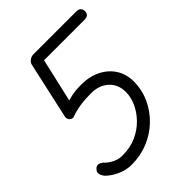

<svg xmlns="http://www.w3.org/2000/svg" viewBox="-209 -777 883 883"><g transform="rotate(-45 233.0 -335.5)"><path d="M126 4Q89 4 56 -11.5Q23 -27 4 -46Q-6 -56 -10.5 -70Q-15 -84 -5 -95Q7 -109 19.5 -106Q32 -103 42 -93Q55 -79 77 -67.5Q99 -56 126 -56Q176 -56 216 -74Q256 -92 284.5 -121.5Q313 -151 328 -185Q343 -219 343 -251Q343 -301 310.5 -331Q278 -361 225 -361Q185 -361 153 -356Q121 -351 91 -340L97 -398Q129 -409 156.5 -415Q184 -421 221 -421Q275 -421 316 -400.5Q357 -380 380 -344Q403 -308 403 -261Q403 -206 381 -158Q359 -110 321 -73.5Q283 -37 233 -16.5Q183 4 126 4ZM64 -368 125 -643Q127 -657 139 -666Q151 -675 165 -675L185 -643L122 -368L91 -340Q85 -338 78 -341.5Q71 -345 67 -352Q63 -359 64 -368ZM473 -647Q473 -637 466.5 -629Q460 -621 442 -621H165V-675H442Q460 -675 466.5 -666.5Q473 -658 473 -647Z"/></g></svg>

Font: Edu QLD Beginner
Style: Regular
Weight: 400
Designer: Tina and Corey Anderson
Foundry: Google for Education
Version: Version 1.003